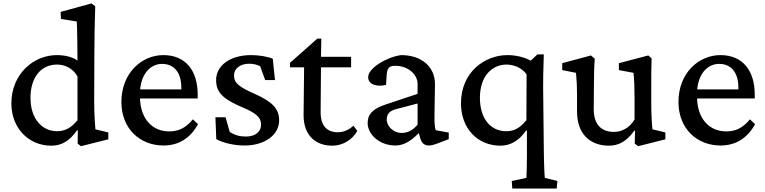

<svg xmlns="http://www.w3.org/2000/svg" viewBox="-20 -836 4445 1115"><path d="M450 13 609 -27V-67L534 -85C532 -110 527 -168 527 -248L528 -519C528 -616 530 -702 533 -800L511 -816L332 -767L334 -726L426 -711C428 -682 430 -541 430 -484C400 -507 352 -516 310 -516C173 -516 46 -404 46 -236C46 -92 146 10 278 10C334 10 382 -14 428 -80L432 -79L431 -2ZM157 -268C157 -383 215 -461 311 -461C354 -461 402 -442 430 -392V-138C391 -90 354 -74 311 -74C226 -74 157 -144 157 -268Z M930 9C1015 9 1085 -32 1130 -115L1100 -143C1059 -93 1018 -73 962 -73C865 -73 797 -145 793 -264H1128V-286C1128 -430 1055 -515 931 -516C802 -517 685 -411 685 -244C685 -89 792 9 930 9ZM794 -317C803 -416 860 -465 921 -465C991 -465 1033 -415 1033 -327V-317Z M1400 9C1517 9 1601 -52 1601 -137C1601 -203 1564 -244 1461 -290C1369 -331 1339 -353 1339 -398C1339 -438 1374 -466 1428 -466C1452 -466 1475 -460 1491 -451L1520 -371H1577L1564 -495C1533 -508 1482 -516 1438 -516C1317 -516 1235 -456 1235 -371C1235 -299 1275 -261 1387 -213C1473 -177 1496 -152 1496 -112C1496 -69 1461 -43 1408 -43C1373 -43 1343 -51 1314 -70L1290 -155H1231L1236 -28C1278 -5 1342 9 1400 9Z M2055 -76 2032 -106C2008 -83 1977 -68 1942 -68C1879 -68 1842 -105 1842 -184L1844 -445H2019V-506H1844L1846 -612H1823L1664 -471V-445H1746L1743 -167C1743 -49 1813 10 1910 10C1968 10 2025 -22 2055 -76Z M2277 9C2322 9 2365 -15 2412 -63L2421 -32C2429 -5 2445 9 2470 9C2484 9 2504 4 2526 -5L2586 -28V-66L2510 -80C2505 -94 2503 -125 2503 -156L2506 -349C2505 -450 2427 -516 2309 -516C2227 -505 2118 -441 2118 -388C2118 -348 2163 -329 2222 -343L2225 -394C2228 -441 2238 -454 2276 -454C2346 -454 2405 -407 2405 -348V-291L2225 -231C2147 -206 2115 -174 2115 -121C2115 -58 2181 9 2277 9ZM2226 -141C2226 -172 2241 -192 2279 -202L2405 -235V-112C2377 -79 2347 -64 2312 -64C2266 -64 2226 -102 2226 -141Z M2955 259H3213L3217 215L3144 197C3142 179 3139 127 3138 28L3135 -251C3133 -360 3135 -441 3138 -520H3101L3062 -484C3024 -504 2977 -516 2927 -516C2795 -516 2657 -417 2657 -236C2657 -92 2751 10 2887 10C2942 10 2993 -17 3036 -79L3040 -76V69C3040 144 3038 169 3037 197L2952 215ZM2767 -268C2767 -397 2840 -461 2921 -461C2962 -461 3010 -444 3038 -404L3037 -138C2997 -90 2964 -74 2920 -74C2831 -74 2767 -144 2767 -268Z M3769 -85C3766 -113 3762 -163 3762 -245V-329C3762 -395 3762 -434 3764 -497L3745 -514L3574 -469V-429L3659 -413C3663 -377 3665 -326 3665 -275V-142C3634 -90 3587 -70 3546 -70C3477 -70 3428 -107 3428 -203L3429 -329C3429 -390 3430 -447 3434 -495L3412 -514L3245 -469V-429L3325 -413C3329 -371 3331 -331 3331 -289V-188C3331 -55 3410 10 3516 10C3571 10 3618 -13 3664 -78L3668 -77L3666 -2L3686 13L3844 -27V-67Z M4165 9C4250 9 4320 -32 4365 -115L4335 -143C4294 -93 4253 -73 4197 -73C4100 -73 4032 -145 4028 -264H4363V-286C4363 -430 4290 -515 4166 -516C4037 -517 3920 -411 3920 -244C3920 -89 4027 9 4165 9ZM4029 -317C4038 -416 4095 -465 4156 -465C4226 -465 4268 -415 4268 -327V-317Z"/></svg>

Font: TPK Tissa Web Medium
Style: Regular
Weight: 500
Designer: Jacques Le Bailly, Suppakit Chalermlarp | Katatrad Co.,Ltd.
Foundry: Jacques Le Bailly, Cadson Demak Co.,Ltd.
Version: Version 5.000;Glyphs 3.1.2 (3151)